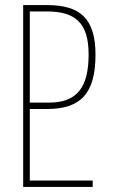

<svg xmlns="http://www.w3.org/2000/svg" viewBox="-20 -734 449 754"><path d="M71 0H344V-25H97V-306H165C296 -306 355 -366 355 -519C355 -663 293 -714 165 -714H71ZM97 -331V-689H164C275 -689 328 -645 328 -520C328 -385 278 -331 171 -331Z"/></svg>

Font: Noto Sans Georgian ExtraCondensed Thin
Style: Regular
Weight: 100
Width: 2
Designer: Monotype Design Team, Akaki Razmadze
Foundry: Google LLC
Version: Version 2.005